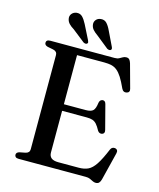

<svg xmlns="http://www.w3.org/2000/svg" viewBox="-132 -987 909 1099"><g transform="rotate(15 322.5 -438.0)"><path d="M205 -369H378Q409 -369 421.5 -381Q434 -393 438 -428Q440 -438 444.8 -443Q449.5 -448 457.5 -449Q473 -450.5 478 -431.5L515.5 -287.5Q518 -277 515.2 -271Q512.5 -265 504 -262Q496 -260 489.2 -262.8Q482.5 -265.5 477.5 -273Q465 -296.5 454 -308.8Q443 -321 429.5 -325.5Q416 -330 395.5 -330H205ZM56 -682Q56 -690.5 61.8 -695.2Q67.5 -700 80 -700H460.5Q476.5 -700 486.5 -705.2Q496.5 -710.5 505.5 -715.8Q514.5 -721 525.5 -721Q537 -721 543.2 -714.5Q549.5 -708 554 -693.5L592.5 -553Q595.5 -543 592.2 -536.2Q589 -529.5 580 -527Q570 -524 562 -527.8Q554 -531.5 549 -542Q531.5 -580.5 516.8 -603.8Q502 -627 486.8 -639.2Q471.5 -651.5 453.2 -655.8Q435 -660 410.5 -660H249V-83.5Q249 -61.5 262.5 -50.8Q276 -40 304 -40H425Q457.5 -40 480.2 -50.8Q503 -61.5 524 -93Q545 -124.5 571 -187Q575 -196 581.8 -199.5Q588.5 -203 596.5 -202Q606.5 -200.5 610.8 -193.5Q615 -186.5 612 -175L571 -10Q567 4.5 560.2 11.5Q553.5 18.5 541 18.5Q531 18.5 522.2 13.8Q513.5 9 503 4.5Q492.5 0 477.5 0H80Q67.5 0 61.8 -5Q56 -10 56 -18Q56 -32.5 74.5 -37.5L108 -44Q120 -46.5 126.2 -53.2Q132.5 -60 132.5 -70.5V-629.5Q132.5 -640 126.2 -646.8Q120 -653.5 108 -656L74.5 -662.5Q56 -667.5 56 -682ZM245 -843.5 287.5 -759Q290.5 -753 291.5 -748Q292.5 -743 288 -739Q284 -735.5 278 -736Q272 -736.5 266 -740L192.5 -798Q174 -809 162.8 -821.2Q151.5 -833.5 149 -849.5Q146 -866 156.2 -878.5Q166.5 -891 183.5 -893.5Q205 -896 218.8 -882Q232.5 -868 245 -843.5ZM387.5 -843.5 428.5 -758.5Q431.5 -752.5 432 -747.5Q432.5 -742.5 428.5 -739Q424 -735.5 418 -736.2Q412 -737 406.5 -740L333 -799Q315.5 -811 304.5 -823.5Q293.5 -836 291.5 -853Q289.5 -869 299.8 -881.2Q310 -893.5 328 -895Q349 -897 362.5 -882.8Q376 -868.5 387.5 -843.5Z"/></g></svg>

Font: Fraunces 16pt
Style: Regular
Weight: 400
Version: Version 1.000;[b76b70a41]